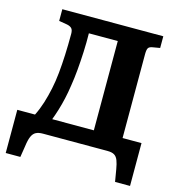

<svg xmlns="http://www.w3.org/2000/svg" viewBox="-123 -811 1006 1078"><g transform="rotate(15 380.0 -272.0)"><path d="M8 159V-92H111Q130 -130 143 -171.5Q156 -213 165.5 -258Q175 -303 180 -353Q185 -403 187.5 -460Q190 -517 190 -582Q190 -604 181.5 -613.5Q173 -623 154 -627L106 -635V-703H693V-635L652 -628Q632 -625 626 -615Q620 -605 620 -579V-92H730V157H643L631 86Q626 56 618.5 36.5Q611 17 597 8.5Q583 0 558 0H182Q157 0 141.5 8Q126 16 117 36.5Q108 57 103 96L93 159ZM211 -92H453V-611H285Q286 -558 283.5 -502.5Q281 -447 276.5 -396.5Q272 -346 265 -303Q259 -261 250.5 -223.5Q242 -186 232 -153.5Q222 -121 211 -92Z"/></g></svg>

Font: Literata 18pt
Style: Bold
Weight: 700
Designer: Latin by Veronika Burian and Jose Scaglione. Greek by Irene Vlachou. Cyrillic by Vera Evstafieva.
Foundry: TypeTogether
Version: Version 3.103;gftools[0.9.29]